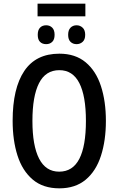

<svg xmlns="http://www.w3.org/2000/svg" viewBox="-20 -1018 646 1048"><path d="M558 -358Q558 -251 531 -167.5Q504 -84 447.5 -37Q391 10 304 10Q215 10 158.5 -38Q102 -86 75.5 -169Q49 -252 49 -359Q49 -536 112.5 -630.5Q176 -725 304 -725Q391 -725 447.5 -678Q504 -631 531 -548Q558 -465 558 -358ZM157 -358Q157 -223 193.5 -152Q230 -81 303 -81Q377 -81 413 -151Q449 -221 449 -358Q449 -494 413 -564.5Q377 -635 304 -635Q229 -635 193 -564Q157 -493 157 -358ZM446 -998V-929H185V-998ZM232 -880Q252 -880 265 -867Q278 -854 278 -828Q278 -802 265 -789.5Q252 -777 232 -777Q211 -777 198.5 -789.5Q186 -802 186 -828Q186 -854 198.5 -867Q211 -880 232 -880ZM398 -880Q417 -880 431 -867Q445 -854 445 -828Q445 -802 431 -789.5Q417 -777 398 -777Q378 -777 365 -789.5Q352 -802 352 -828Q352 -854 365 -867Q378 -880 398 -880Z"/></svg>

Font: Avrile Sans Condensed Medium
Style: Regular
Weight: 500
Width: 3
Designer: Monotype Design Team
Foundry: Monotype Imaging Inc.
Version: Version 2.001;September 10, 2019;FontCreator 11.5.0.2425 64-